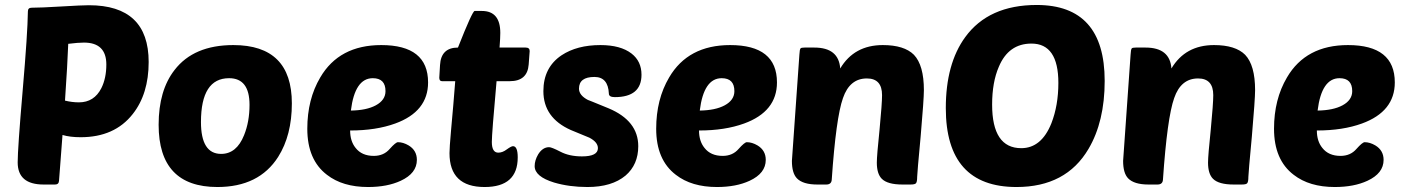

<svg xmlns="http://www.w3.org/2000/svg" viewBox="-20 -741 5640 771"><path d="M155 0Q51 0 51 -89Q51 -144 71 -377Q91 -609 92 -695Q92 -710 107 -710Q143 -710 226 -715Q309 -720 337 -720Q577 -720 577 -492Q577 -364 513 -283Q440 -190 304 -190Q261 -190 231 -199L217 -15Q216 0 201 0ZM254 -565Q251 -483 241 -337Q269 -330 297 -330Q358 -330 387 -387Q407 -427 407 -482Q407 -570 317 -570Q294 -570 254 -565Z M617 -240Q617 -378 681 -460Q758 -560 917 -560Q1152 -560 1152 -326Q1152 -198 1097 -111Q1020 10 853 10Q617 10 617 -240ZM787 -251Q787 -123 868 -123Q930 -123 960 -198Q982 -252 982 -320Q982 -427 900 -427Q787 -427 787 -251Z M1293 -39Q1214 -99 1214 -224Q1214 -342 1266 -430Q1342 -560 1511 -560Q1699 -560 1699 -410Q1699 -293 1567 -245Q1490 -217 1386 -217Q1386 -174 1408 -147Q1433 -115 1481 -115Q1521 -115 1545 -143Q1569 -170 1578 -170Q1599 -170 1621 -157Q1654 -137 1654 -99Q1654 -45 1589 -15Q1535 10 1458 10Q1356 10 1293 -39ZM1389 -297Q1452 -298 1489 -318Q1528 -339 1528 -375Q1528 -427 1477 -427Q1405 -427 1389 -297Z M1974 -415Q1955 -204 1955 -171Q1955 -128 1981 -128Q1998 -128 2015 -141Q2033 -154 2040 -154Q2059 -154 2059 -109Q2059 10 1926 10Q1785 10 1785 -126Q1785 -147 1791 -215Q1801 -323 1808 -415H1755Q1744 -415 1744 -429L1747 -480Q1751 -550 1819 -550Q1877 -697 1886 -697H1915Q1989 -697 1989 -609Q1989 -589 1986 -550H2091Q2107 -550 2107 -536L2103 -482Q2098 -415 2027 -415Z M2516 -526Q2556 -495 2556 -441Q2556 -351 2449 -351Q2425 -351 2425 -365Q2422 -432 2367 -432Q2305 -432 2305 -385Q2305 -358 2342 -339Q2334 -343 2424 -306Q2543 -256 2543 -154Q2543 -80 2492 -36Q2437 10 2339 10Q2266 10 2205 -8Q2127 -32 2127 -74Q2127 -97 2141 -121Q2159 -150 2185 -150Q2195 -150 2230 -132Q2266 -113 2317 -113Q2381 -113 2381 -146Q2381 -170 2347 -188L2272 -219Q2162 -268 2162 -375Q2162 -470 2235 -519Q2297 -560 2391 -560Q2472 -560 2516 -526Z M2694 -39Q2615 -99 2615 -224Q2615 -342 2667 -430Q2743 -560 2912 -560Q3100 -560 3100 -410Q3100 -293 2968 -245Q2891 -217 2787 -217Q2787 -174 2809 -147Q2834 -115 2882 -115Q2922 -115 2946 -143Q2970 -170 2979 -170Q3000 -170 3022 -157Q3055 -137 3055 -99Q3055 -45 2990 -15Q2936 10 2859 10Q2757 10 2694 -39ZM2790 -297Q2853 -298 2890 -318Q2929 -339 2929 -375Q2929 -427 2878 -427Q2806 -427 2790 -297Z M3512 -221Q3522 -325 3522 -359Q3522 -426 3461 -426Q3392 -426 3365 -347Q3337 -268 3320 -20Q3319 0 3298 0H3262Q3204 0 3180 -25Q3160 -46 3160 -95Q3160 -101 3190 -521Q3191 -543 3195 -547Q3198 -550 3211 -550H3250Q3348 -550 3354 -466Q3410 -560 3525 -560Q3611 -560 3650 -521Q3690 -479 3690 -379Q3690 -343 3677 -193Q3663 -44 3663 -31Q3663 -10 3658 -5Q3654 0 3636 0H3604Q3544 0 3521 -23Q3501 -43 3501 -88Q3501 -116 3512 -221Z M4416 -416Q4416 -253 4351 -143Q4261 10 4062 10Q3778 10 3778 -307Q3778 -485 3856 -592Q3950 -721 4143 -721Q4416 -721 4416 -416ZM3991 -473Q3964 -411 3964 -321Q3964 -146 4081 -146Q4162 -146 4202 -246Q4230 -318 4230 -408Q4230 -566 4122 -566Q4030 -566 3991 -473Z M4842 -221Q4852 -325 4852 -359Q4852 -426 4791 -426Q4722 -426 4695 -347Q4667 -268 4650 -20Q4649 0 4628 0H4592Q4534 0 4510 -25Q4490 -46 4490 -95Q4490 -101 4520 -521Q4521 -543 4525 -547Q4528 -550 4541 -550H4580Q4678 -550 4684 -466Q4740 -560 4855 -560Q4941 -560 4980 -521Q5020 -479 5020 -379Q5020 -343 5007 -193Q4993 -44 4993 -31Q4993 -10 4988 -5Q4984 0 4966 0H4934Q4874 0 4851 -23Q4831 -43 4831 -88Q4831 -116 4842 -221Z M5175 -39Q5096 -99 5096 -224Q5096 -342 5148 -430Q5224 -560 5393 -560Q5581 -560 5581 -410Q5581 -293 5449 -245Q5372 -217 5268 -217Q5268 -174 5290 -147Q5315 -115 5363 -115Q5403 -115 5427 -143Q5451 -170 5460 -170Q5481 -170 5503 -157Q5536 -137 5536 -99Q5536 -45 5471 -15Q5417 10 5340 10Q5238 10 5175 -39ZM5271 -297Q5334 -298 5371 -318Q5410 -339 5410 -375Q5410 -427 5359 -427Q5287 -427 5271 -297Z"/></svg>

Font: PoetsenOne
Style: Regular
Weight: 400
Designer: Rodrigo Fuenzalida, Pablo Impallari
Foundry: Pablo Impallari, Rodrigo Fuenzalida
Version: Version 1.000